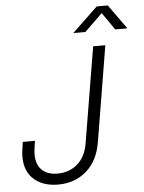

<svg xmlns="http://www.w3.org/2000/svg" viewBox="-62 -992 790 1051"><g transform="rotate(-5 333.0 -466.5)"><path d="M214.8 9.8Q132.3 9.8 82.5 -34.2Q32.7 -78.1 32.7 -158.7Q32.7 -166 33.2 -174.6Q33.7 -183.1 35.9 -198.5Q38.1 -213.9 42 -239.7H108.9Q105 -214.8 103 -200.7Q101.1 -186.5 100.6 -179Q100.1 -171.4 100.1 -165.5Q100.1 -110.4 130.6 -80.3Q161.1 -50.3 217.3 -50.3Q281.2 -50.3 326.7 -89.8Q372.1 -129.4 383.8 -202.6L471.2 -727.5H538.1L451.2 -202.6Q434.6 -101.6 371.1 -45.9Q307.6 9.8 214.8 9.8ZM435.5 -809.1H370.6V-810.5L509.8 -943.4H570.3L665.5 -810.5V-809.1H599.6L533.7 -904.3Z"/></g></svg>

Font: Inter 28pt Light
Style: Italic
Weight: 300
Italic angle: -9.3988°
Designer: Rasmus Andersson
Foundry: rsms
Version: Version 4.001;git-66647c0bb